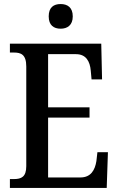

<svg xmlns="http://www.w3.org/2000/svg" viewBox="-20 -930 586 950"><path d="M280 -788C313 -788 340 -805 340 -849C340 -894 313 -910 280 -910C246 -910 221 -894 221 -849C221 -805 246 -788 280 -788ZM29 0H508L514 -177H462L457 -133C450 -89 430 -52 378 -52H218V-348H423V-399H218V-662H356C406 -662 425 -626 429 -581L433 -537H485L481 -714H29V-670H49C83 -670 110 -661 110 -601V-108C110 -55 86 -44 49 -44H29Z"/></svg>

Font: Noto Serif Georgian Condensed Medium
Style: Regular
Weight: 500
Width: 3
Designer: Monotype Design Team, Akaki Razmadze
Foundry: Google LLC
Version: Version 2.003